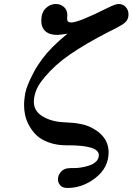

<svg xmlns="http://www.w3.org/2000/svg" viewBox="-20 -725 661 958"><path d="M100.1 -199.2Q100.1 -229 106.9 -263.9Q113.8 -298.8 148.4 -364.5Q183.1 -430.2 242.2 -490.2Q275.4 -523.4 316.9 -557.1Q282.7 -551.3 265.1 -550.8Q227.1 -550.8 206.5 -569.3Q186 -587.9 186 -622.1Q186 -662.1 208 -683.6Q230 -705.1 258.8 -705.1Q282.7 -705.1 299.3 -689.9Q315.9 -674.8 315.9 -649.9Q315.9 -646 315.4 -639.4Q314.9 -632.8 314.9 -630.9Q314.9 -612.8 335.9 -612.8Q372.1 -612.8 520 -687Q556.2 -705.1 571.8 -705.1Q593.8 -705.1 607.4 -689.9Q621.1 -674.8 621.1 -653.8Q621.1 -635.7 613.5 -623.8Q606 -611.8 584.5 -598.9Q563 -585.9 538.1 -574Q513.2 -562 465.1 -535.9Q417 -509.8 368.2 -479Q283.2 -425.8 231.2 -371.3Q179.2 -316.9 164.1 -282.5Q148.9 -248 148.9 -216.8Q148.9 -170.9 192.4 -144.5Q235.8 -118.2 295.9 -115.2L315.9 -113.8Q335 -112.8 346.9 -111.8Q358.9 -110.8 381.8 -106.4Q404.8 -102.1 421.9 -95Q439 -87.9 459 -75Q479 -62 493.2 -44.9Q522 -10.7 522 36.1Q521 112.3 456.5 162.6Q392.1 212.9 316.9 212.9Q291 212.9 280 199Q269 185.1 269 169.9Q269 151.9 281.5 135.5Q293.9 119.1 314.9 115.2L330.1 113.8Q344.2 113.8 360.1 113.3Q376 112.8 397 108.4Q418 104 434.1 97.4Q450.2 90.8 461.7 78.4Q473.1 65.9 473.1 48.8Q473.1 0 319.8 0H311Q263.2 0 224.6 -13.9Q186 -27.8 163.6 -48.8Q141.1 -69.8 126 -97.4Q110.8 -125 105.5 -150.1Q100.1 -175.3 100.1 -199.2Z"/></svg>

Font: CMU Serif Extra
Style: BoldSlanted
Weight: 700
Italic angle: -9.46001°
Version: Version 0.7.0